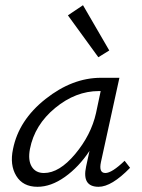

<svg xmlns="http://www.w3.org/2000/svg" viewBox="-20 -713 545 738"><path d="M400 -519 358 -493 241 -654 299 -693ZM459 -95 480 -68Q409 5 359 5Q294 5 311 -73L324 -133Q283 -71 229.5 -33Q176 5 124 5Q68 5 42.5 -37Q17 -79 30 -140Q52 -251 155 -332.5Q258 -414 368 -414H439L368 -90Q359 -48 385 -48Q410 -48 459 -95ZM149 -48Q208 -48 269 -121Q330 -194 349 -278L367 -363H360Q271 -363 192 -298Q113 -233 95 -140Q87 -97 102 -72.5Q117 -48 149 -48Z"/></svg>

Font: EauTestInfant
Style: Italic
Weight: 400
Italic angle: -12°
Designer: Christian Thalmann (Catharsis Fonts)
Version: Version 0.001;PS 000.001;hotconv 1.0.88;makeotf.lib2.5.64775